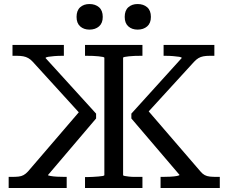

<svg xmlns="http://www.w3.org/2000/svg" viewBox="-20 -933 1133 953"><path d="M777 0V-55H786Q806 -55 825.5 -56Q845 -57 858 -59.5Q871 -62 871 -65L632 -345V-369L882 -645Q882 -649 870 -651Q858 -653 839.5 -654.5Q821 -656 801 -656H792V-710H1044V-656H1020Q1003 -656 989.5 -653.5Q976 -651 965 -644.5Q954 -638 943 -626L697 -357L701 -400L975 -82Q985 -70 996 -64Q1007 -58 1022 -56.5Q1037 -55 1056 -55H1071V0ZM311 0H23V-55H37Q58 -55 72 -56.5Q86 -58 97 -64Q108 -70 119 -82L392 -400L388 -357L142 -627Q132 -638 120.5 -644.5Q109 -651 95.5 -653.5Q82 -656 65 -656H42V-710H297V-656H288Q268 -656 249.5 -654.5Q231 -653 219 -651Q207 -649 206 -645L457 -369V-345L218 -64Q218 -62 231 -59.5Q244 -57 263.5 -56Q283 -55 302 -55H311ZM402 0V-54H411Q425 -54 440.5 -55Q456 -56 469 -57Q482 -58 490 -59.5Q498 -61 498 -64V-646Q498 -649 490 -650.5Q482 -652 469 -653.5Q456 -655 440.5 -655.5Q425 -656 411 -656H402V-710H687V-656H678Q664 -656 648.5 -655.5Q633 -655 620 -653.5Q607 -652 599 -650.5Q591 -649 591 -646V-64Q591 -61 599 -59.5Q607 -58 620 -56.5Q633 -55 648.5 -55Q664 -55 678 -55H687V0ZM490 -849Q490 -818 471.5 -802Q453 -786 424 -786Q396 -786 378 -802Q360 -818 360 -849Q360 -881 378 -897Q396 -913 424 -913Q453 -913 471.5 -897Q490 -881 490 -849ZM729 -849Q729 -818 710.5 -802Q692 -786 663 -786Q635 -786 617 -802Q599 -818 599 -849Q599 -881 617 -897Q635 -913 663 -913Q692 -913 710.5 -897Q729 -881 729 -849Z"/></svg>

Font: Roboto Serif
Style: Regular
Weight: 400
Designer: Greg Gazdowicz
Foundry: Commercial Type
Version: Version 1.008